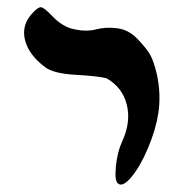

<svg xmlns="http://www.w3.org/2000/svg" viewBox="-20 -753 504 530"><path d="M305 -247Q296 -255 300 -294.5Q304 -334 317 -362Q342 -416 330 -464Q318 -512 274 -537Q250 -543 188.5 -546.5Q127 -550 104 -568Q59 -602 49 -642.5Q39 -683 68 -715Q85 -734 93.5 -733Q102 -732 125 -708Q152 -679 185.5 -672Q219 -665 245.5 -672Q272 -679 303.5 -675Q335 -671 359 -646Q386 -618 395.5 -600Q405 -582 413 -548Q425 -492 417 -440Q410 -395 388.5 -344Q367 -293 342.5 -264Q318 -235 305 -247Z"/></svg>

Font: Noam
Style: Regular
Weight: 400
Version: Version 1.1